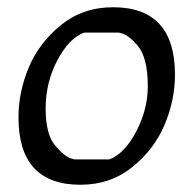

<svg xmlns="http://www.w3.org/2000/svg" viewBox="-20 -500 530 530"><path d="M178 -62 186 -60H282Q324 -76 356 -137Q388 -198 388 -262Q388 -341 360 -374Q335 -403 316 -408L308 -410H212Q170 -394 138 -333Q106 -272 106 -200.5Q106 -129 132.5 -98Q159 -67 178 -62ZM202 10Q31 10 31 -176Q31 -246 59.5 -314Q88 -382 148.5 -431Q209 -480 292 -480Q463 -480 463 -294Q463 -224 434.5 -156Q406 -88 345.5 -39Q285 10 202 10Z"/></svg>

Font: Kotta One
Style: Regular
Weight: 400
Designer: Ania Kruk
Foundry: Ania Kruk
Version: Version 1.001